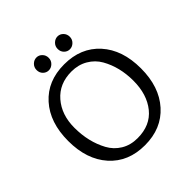

<svg xmlns="http://www.w3.org/2000/svg" viewBox="-217 -978 1146 1146"><g transform="rotate(-45 356.0 -404.5)"><path d="M663 -332Q663 -176 579.5 -83Q496 10 355.5 10Q215 10 132 -83Q49 -176 49 -332Q49 -488 132 -580.5Q215 -673 355.5 -673Q496 -673 579.5 -580.5Q663 -488 663 -332ZM529 -515Q504 -559 459 -585.5Q414 -612 356 -612Q253 -612 192 -541.5Q131 -471 131 -362Q131 -243 181 -151Q206 -105 250.5 -78Q295 -51 354 -51Q462 -51 520.5 -123.5Q579 -196 579 -311.5Q579 -427 529 -515ZM496 -765.5Q496 -743 480 -727.5Q464 -712 443.5 -712Q423 -712 408 -727Q393 -742 393 -765Q393 -788 409 -803.5Q425 -819 445.5 -819Q466 -819 481 -803.5Q496 -788 496 -765.5ZM318 -765.5Q318 -743 302 -727.5Q286 -712 265.5 -712Q245 -712 230 -727Q215 -742 215 -765Q215 -788 231 -803.5Q247 -819 267.5 -819Q288 -819 303 -803.5Q318 -788 318 -765.5Z"/></g></svg>

Font: Overlock
Style: Regular
Weight: 400
Designer: Dario Muhafara
Foundry: Dario Manuel Muhafara
Version: Version 1.002